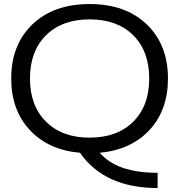

<svg xmlns="http://www.w3.org/2000/svg" viewBox="-20 -758 896 960"><path d="M768.1 182.1Q502.9 182.1 379.9 5.9Q220.7 -8.3 128.4 -108.4Q36.1 -208.5 36.1 -365.2Q36.1 -534.7 142.1 -636.2Q248 -737.8 428.2 -737.8Q607.9 -737.8 713.9 -636Q819.8 -534.2 819.8 -365.2Q819.8 -208.5 728.3 -108.9Q636.7 -9.3 479 5.9Q564 106 768.1 106ZM129.9 -365.2Q129.9 -229 210.2 -149.4Q290.5 -69.8 428.2 -69.8Q565.9 -69.8 646 -149.4Q726.1 -229 726.1 -365.2Q726.1 -502.4 646 -581.8Q565.9 -661.1 428.2 -661.1Q290 -661.1 210 -581.5Q129.9 -502 129.9 -365.2Z"/></svg>

Font: Lumene Sans Expanded
Style: Regular
Weight: 400
Width: 7
Designer: Deni Anggara
Version: Version 1.003;Glyphs 3.1.2 (3151)